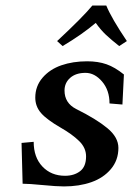

<svg xmlns="http://www.w3.org/2000/svg" viewBox="-20 -666 480 696"><path d="M365.2 -646Q384.3 -599.6 439.9 -517.1L412.1 -499Q382.3 -522.5 363.5 -540.3Q344.7 -558.1 327.1 -583Q278.3 -541.5 207 -499L187 -517.1Q279.3 -603 314.9 -646ZM211.9 9.8Q185.5 9.8 135.3 4.9Q85 0 62 0L58.1 -147.9L102.1 -151.9Q102.1 -95.7 133.8 -62.3Q165.5 -28.8 215.8 -28.8Q248.5 -28.8 270.3 -45.4Q292 -62 292 -99.1Q292 -130.4 266.6 -155Q241.2 -179.7 200.2 -203.1Q149.4 -232.4 128.7 -256.3Q107.9 -280.3 107.9 -312Q107.9 -353.5 134 -384Q160.2 -414.6 202.1 -429.2Q244.1 -443.8 295.9 -443.8Q335.4 -443.8 366 -433.1Q396.5 -422.4 429.2 -396L423.8 -287.1L377 -291Q377 -338.9 350.1 -370.4Q323.2 -401.9 290 -401.9Q254.9 -401.9 234.4 -383.8Q213.9 -365.7 213.9 -337.9Q213.9 -292.5 255.9 -271Q328.6 -234.9 368.9 -201.7Q409.2 -168.5 409.2 -129.9Q409.2 -85.4 382.1 -53.2Q355 -21 311 -5.6Q267.1 9.8 211.9 9.8Z"/></svg>

Font: Linux Libertine
Style: Bold Italic
Weight: 700
Italic angle: -11.5°
Designer: Philipp H. Poll
Foundry: Philipp H. Poll
Version: Version 4.0.5